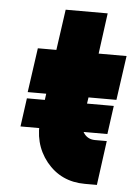

<svg xmlns="http://www.w3.org/2000/svg" viewBox="-49 -695 519 733"><g transform="rotate(5 210.0 -328.0)"><path d="M173 -656 151 -500H80L56 -330H127L114 -235Q101 -138 156 -69Q212 0 304 0H350L373 -170H328Q302 -170 287 -189Q271 -210 275 -235L289 -330H396L420 -500H313L334 -656ZM40 -197H373L388 -306H55Z"/></g></svg>

Font: Unageo
Style: Black-Italic
Weight: 900
Designer: Richard Sepsi
Foundry: Richard Sepsi
Version: Version 2.000